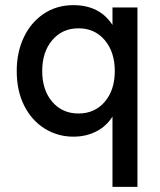

<svg xmlns="http://www.w3.org/2000/svg" viewBox="-20 -522 623 746"><path d="M417 -69Q393 -31 353.5 -11Q314 9 265 9Q204 9 153.5 -22.5Q103 -54 74 -111.5Q45 -169 45 -246Q45 -319 72.5 -377Q100 -435 150 -468.5Q200 -502 265 -502Q367 -502 417 -425V-493H514V204H417ZM426 -246Q426 -320 387 -366Q348 -412 285 -412Q222 -412 183 -366Q144 -320 144 -246Q144 -172 183 -126.5Q222 -81 285 -81Q348 -81 387 -126.5Q426 -172 426 -246Z"/></svg>

Font: Hanken Grotesk Medium
Style: Regular
Weight: 500
Designer: Alfredo Marco Pradil
Foundry: Hanken Design Co.
Version: Version 3.014